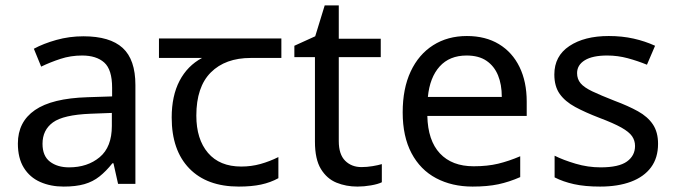

<svg xmlns="http://www.w3.org/2000/svg" viewBox="-20 -679 2495 709"><path d="M288 -545Q386 -545 433 -502Q480 -459 480 -365V0H416L399 -76H395Q372 -47 347.5 -27.5Q323 -8 291.5 1Q260 10 215 10Q167 10 128.5 -7Q90 -24 68 -59.5Q46 -95 46 -149Q46 -229 109 -272.5Q172 -316 303 -320L394 -323V-355Q394 -422 365 -448Q336 -474 283 -474Q241 -474 203 -461.5Q165 -449 132 -433L105 -499Q140 -518 188 -531.5Q236 -545 288 -545ZM314 -259Q214 -255 175.5 -227Q137 -199 137 -148Q137 -103 164.5 -82Q192 -61 235 -61Q303 -61 348 -98.5Q393 -136 393 -214V-262Z M862 10Q744 10 679 -57Q614 -124 614 -245Q614 -325 643 -380.5Q672 -436 726 -465H567V-537H1019V-465H906Q812 -465 758.5 -411.5Q705 -358 705 -252Q705 -165 748 -114.5Q791 -64 871 -64Q908 -64 942 -73.5Q976 -83 1008 -99V-21Q979 -5 944 2.5Q909 10 862 10Z M1315 -62Q1335 -62 1356 -65.5Q1377 -69 1390 -73V-6Q1376 1 1350 5.5Q1324 10 1300 10Q1258 10 1222.5 -4.5Q1187 -19 1165 -55Q1143 -91 1143 -156V-468H1067V-510L1144 -545L1179 -659H1231V-536H1386V-468H1231V-158Q1231 -109 1254.5 -85.5Q1278 -62 1315 -62Z M1704 -546Q1773 -546 1822.5 -516Q1872 -486 1898.5 -431.5Q1925 -377 1925 -304V-251H1558Q1560 -160 1604.5 -112.5Q1649 -65 1729 -65Q1780 -65 1819.5 -74.5Q1859 -84 1901 -102V-25Q1860 -7 1820 1.5Q1780 10 1725 10Q1649 10 1590.5 -21Q1532 -52 1499.5 -113.5Q1467 -175 1467 -264Q1467 -352 1496.5 -415Q1526 -478 1579.5 -512Q1633 -546 1704 -546ZM1703 -474Q1640 -474 1603.5 -433.5Q1567 -393 1560 -321H1833Q1833 -367 1819 -401Q1805 -435 1776.5 -454.5Q1748 -474 1703 -474Z M2410 -148Q2410 -96 2384 -61Q2358 -26 2310 -8Q2262 10 2196 10Q2140 10 2099.5 1Q2059 -8 2028 -24V-104Q2060 -88 2105.5 -74.5Q2151 -61 2198 -61Q2265 -61 2295 -82.5Q2325 -104 2325 -140Q2325 -160 2314 -176Q2303 -192 2274.5 -208Q2246 -224 2193 -244Q2141 -264 2104 -284Q2067 -304 2047 -332Q2027 -360 2027 -404Q2027 -472 2082.5 -509Q2138 -546 2228 -546Q2277 -546 2319.5 -536.5Q2362 -527 2399 -510L2369 -440Q2335 -454 2298 -464Q2261 -474 2222 -474Q2168 -474 2139.5 -456.5Q2111 -439 2111 -409Q2111 -387 2124 -371.5Q2137 -356 2167.5 -341.5Q2198 -327 2249 -307Q2300 -288 2336 -268Q2372 -248 2391 -219.5Q2410 -191 2410 -148Z"/></svg>

Font: ukorean25
Style: Book
Weight: 400
Designer: Jelle Bosma - Monotype Design Team
Foundry: Monotype Imaging Inc.
Version: Version 2.003